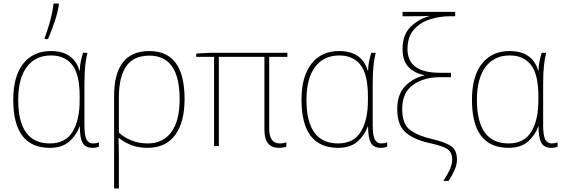

<svg xmlns="http://www.w3.org/2000/svg" viewBox="-20 -827 3179 1087"><path d="M262 10Q332 10 372.5 -26Q413 -62 430 -111H432Q432 -46 448 -18Q464 10 504 10Q526 10 540 3V-21Q525 -15 506 -15Q482 -15 470 -37Q458 -59 458 -119V-348Q458 -416 462.5 -455.5Q467 -495 475 -528H450Q443 -506 437.5 -480Q432 -454 432 -427H430Q397 -538 268 -538Q168 -538 111.5 -466.5Q55 -395 55 -262Q55 10 262 10ZM262 -15Q83 -15 83 -262Q83 -382 131.5 -447.5Q180 -513 269 -513Q347 -513 389 -459.5Q431 -406 431 -281V-258Q431 -148 391 -81.5Q351 -15 262 -15ZM233 -606H252Q268 -644 287 -698Q306 -752 313 -798V-807H283Q278 -759 263 -705Q248 -651 233 -613Z M826 -512Q997 -512 997 -266Q997 -142 949.5 -78.5Q902 -15 817 -15Q767 -15 725.5 -31.5Q684 -48 653 -76V-276Q653 -390 694 -451Q735 -512 826 -512ZM1025 -266Q1025 -538 826 -538Q626 -538 626 -284V240H653V63Q653 34 652.5 10.5Q652 -13 651 -46H653Q681 -23 721 -6.5Q761 10 815 10Q918 10 971.5 -62.5Q1025 -135 1025 -266Z M1563 -15Q1504 -15 1504 -100V-505H1607V-528H1171L1091 -524V-505H1192V0H1219V-505H1477V-92Q1477 10 1559 10Q1583 10 1601 4V-21Q1595 -19 1586 -17Q1577 -15 1563 -15Z M1894 10Q1964 10 2004.5 -26Q2045 -62 2062 -111H2064Q2064 -46 2080 -18Q2096 10 2136 10Q2158 10 2172 3V-21Q2157 -15 2138 -15Q2114 -15 2102 -37Q2090 -59 2090 -119V-348Q2090 -416 2094.5 -455.5Q2099 -495 2107 -528H2082Q2075 -506 2069.5 -480Q2064 -454 2064 -427H2062Q2029 -538 1900 -538Q1800 -538 1743.5 -466.5Q1687 -395 1687 -262Q1687 10 1894 10ZM1894 -15Q1715 -15 1715 -262Q1715 -382 1763.5 -447.5Q1812 -513 1901 -513Q1979 -513 2021 -459.5Q2063 -406 2063 -281V-258Q2063 -148 2023 -81.5Q1983 -15 1894 -15Z M2229 -210Q2229 -118 2276.5 -77Q2324 -36 2412 -17Q2490 0 2515 18.5Q2540 37 2540 77Q2540 100 2529 127Q2518 154 2490 197H2520Q2542 163 2554.5 133.5Q2567 104 2567 77Q2567 22 2533 -0.5Q2499 -23 2425 -40Q2347 -58 2302 -91Q2257 -124 2257 -210Q2257 -303 2318.5 -346.5Q2380 -390 2470 -390H2533V-415H2470Q2287 -415 2287 -549Q2287 -618 2323 -659Q2359 -700 2414.5 -717.5Q2470 -735 2526 -735H2557V-760H2259V-735H2306Q2345 -735 2367 -735.5Q2389 -736 2414 -737Q2351 -720 2305 -675.5Q2259 -631 2259 -549Q2259 -485 2291.5 -449Q2324 -413 2382 -402V-400Q2316 -384 2272.5 -338Q2229 -292 2229 -210Z M2859 10Q2929 10 2969.5 -26Q3010 -62 3027 -111H3029Q3029 -46 3045 -18Q3061 10 3101 10Q3123 10 3137 3V-21Q3122 -15 3103 -15Q3079 -15 3067 -37Q3055 -59 3055 -119V-348Q3055 -416 3059.5 -455.5Q3064 -495 3072 -528H3047Q3040 -506 3034.5 -480Q3029 -454 3029 -427H3027Q2994 -538 2865 -538Q2765 -538 2708.5 -466.5Q2652 -395 2652 -262Q2652 10 2859 10ZM2859 -15Q2680 -15 2680 -262Q2680 -382 2728.5 -447.5Q2777 -513 2866 -513Q2944 -513 2986 -459.5Q3028 -406 3028 -281V-258Q3028 -148 2988 -81.5Q2948 -15 2859 -15Z"/></svg>

Font: Noto Sans Display Thin
Style: Regular
Weight: 250
Designer: Monotype Design Team
Foundry: Monotype Imaging Inc.
Version: Version 1.900